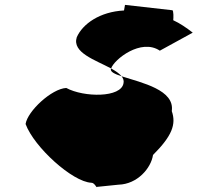

<svg xmlns="http://www.w3.org/2000/svg" viewBox="-20 -742 811 788"><path d="M85 -233C120 -138 278 5 355 8C369 8 377 32 378 25L466 16C544 14 600 -52 608 -106C686 -184 704 -232 685 -286C698 -373 563 -402 479 -429C486 -420 489 -411 487 -401C478 -340 324 -342 252 -381C192 -378 93 -286 85 -233ZM295 -589C275 -526 371 -496 436 -461C448 -498 559 -586 636 -534L771 -608C744 -629 719 -646 691 -659C692 -667 693 -700 687 -700L493 -722L489 -699C390 -694 319 -644 295 -589ZM435 -458C433 -447 451 -438 479 -429C469 -441 454 -451 436 -461Z"/></svg>

Font: Ampere
Style: SCSuExtIta
Weight: 400
Version: Version 1